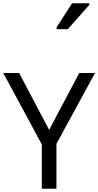

<svg xmlns="http://www.w3.org/2000/svg" viewBox="-20 -1164 606 1184"><path d="M283 -363 469 -714H566L328 -277V0H238V-273L0 -714H98ZM329 -984V-996L425 -1144H531V-1134L398 -984Z"/></svg>

Font: Noto Sans Tifinagh Rhissa Ixa
Style: Regular
Weight: 400
Designer: JamraPatel
Foundry: JamraPatel LLC
Version: Version 2.006; ttfautohint (v1.8.4.7-5d5b)